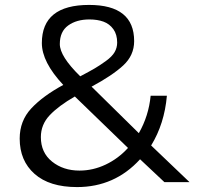

<svg xmlns="http://www.w3.org/2000/svg" viewBox="-20 -740 820 780"><path d="M750 0H648L549 -93Q446 20 293 20Q181 20 120.5 -33.5Q60 -87 60 -177Q60 -249 107 -299.5Q154 -350 237 -395Q150 -488 150 -565Q150 -720 342 -720Q525 -720 525 -573Q525 -515 480.5 -474Q436 -433 352 -388L544 -199Q584 -269 592 -351H658Q648 -237 594 -149ZM303 -47Q358 -47 409.5 -71.5Q461 -96 500 -139L284 -348Q218 -310 182 -272Q146 -234 146 -183Q146 -120 191.5 -83.5Q237 -47 303 -47H302ZM306 -430Q344 -450 364.5 -462Q385 -474 410 -492Q435 -510 445.5 -528Q456 -546 456 -567Q456 -600 440.5 -621.5Q425 -643 400.5 -652Q376 -661 343 -661Q291 -661 257 -636.5Q223 -612 223 -561Q223 -511 306 -430Z"/></svg>

Font: Fivo Sans Modern
Style: Regular
Weight: 400
Designer: Alexander Slobzheninov
Foundry: Alexander Slobzheninov
Version: 1.0